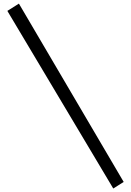

<svg xmlns="http://www.w3.org/2000/svg" viewBox="-20 -780 730 1071"><path d="M21 -719.2 611.8 271.5 669.9 234.9 85.5 -759.8Z"/></svg>

Font: DimaThulth2
Style: Regular
Weight: 400
Designer: R.Balvardi
Foundry: R.Balvardi (R.Balvardi@gmail.com)
Version: Version 1.00;November 13, 2018;FontCreator 11.5.0.2427 64-bi